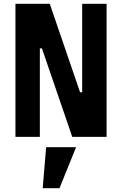

<svg xmlns="http://www.w3.org/2000/svg" viewBox="-20 -718 640 1007"><path d="M359 0H539V-698H411V-234H400L241 -698H61V0H189V-464H200ZM204 269H292L379 54H222Z"/></svg>

Font: IBM Plex Mono
Style: Bold
Weight: 700
Monospace: yes
Designer: Mike Abbink, Paul van der Laan, Pieter van Rosmalen
Foundry: Bold Monday
Version: Version 2.004